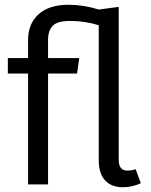

<svg xmlns="http://www.w3.org/2000/svg" viewBox="-20 -775 635 807"><path d="M550 -64 572 -5Q536 12 497 12Q448 12 421.5 -17Q395 -46 395 -102V-669Q337 -687 274 -687Q221 -687 201.5 -666.5Q182 -646 182 -608V-531H313L304 -466H182V0H98V-466H13V-531H98V-607Q98 -675 142 -715Q186 -755 269 -755Q330 -755 395 -735L479 -746V-103Q479 -58 515 -58Q535 -58 550 -64Z"/></svg>

Font: Sedus Text
Style: Regular
Weight: 400
Designer: TypeMates
Foundry: TypeMates, Runge Thomsen GbR
Version: Version 4.202;PS 004.202;hotconv 1.0.88;makeotf.lib2.5.64775